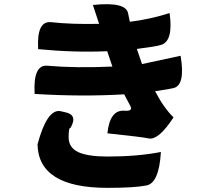

<svg xmlns="http://www.w3.org/2000/svg" viewBox="-20 -835 1040 926"><path d="M728 -395Q771 -313 817 -269Q746 -160 699 -167Q669 -174 498 -192Q510 -307 581 -301Q622 -298 609 -323L579 -380Q374 -368 147 -382Q139 -524 208 -518Q345 -506 522 -514L497 -588Q339 -581 164 -598Q156 -736 227 -728Q327 -717 458 -720Q446 -758 428 -811Q590 -828 598 -769Q594 -791 606 -730Q700 -741 798 -772Q817 -634 755 -618Q734 -611 640 -599L665 -526L851 -566Q875 -423 816 -410Q813 -408 728 -395ZM293 -294Q357 -282 320 -218Q311 -221 311 -173Q311 -123 358 -101Q405 -80 498 -80Q644 -80 756 -102Q747 52 683 60Q626 71 498 71Q165 71 161 -139Q207 -310 271 -299Z"/></svg>

Font: Swei Half Moon CJK SC
Style: Black
Weight: 900
Version: Version 2.071